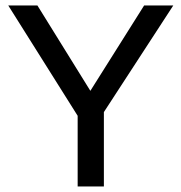

<svg xmlns="http://www.w3.org/2000/svg" viewBox="-20 -674 656 694"><path d="M288.1 -211.9 9.8 -654.3H115.2L306.6 -345.7L501 -654.3H606.4L318.4 -211.9ZM260.7 0V-296.9H355.5V0Z"/></svg>

Font: Sen
Style: Regular
Weight: 400
Designer: Kosal Sen, Philatype
Foundry: Philatype
Version: Version 2.000;gftools[0.9.31]